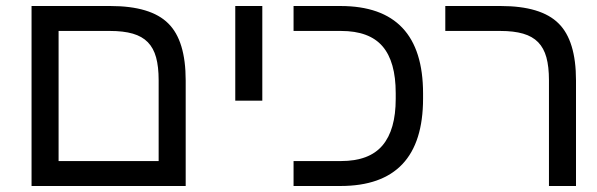

<svg xmlns="http://www.w3.org/2000/svg" viewBox="-20 -619 1987 639"><path d="M598 0H85V-599H347Q482 -599 540 -541Q598 -484 598 -351ZM175 -516V-83H508V-352Q508 -397 499.5 -428Q491 -459 472 -478.5Q453 -498 422 -507Q391 -516 346 -516Z M763 -599H853V-284H763Z M1388 -291Q1388 0 1113 0H957V-83H1115Q1209 -83 1253 -135Q1297 -187 1297 -290V-309Q1297 -414 1253 -465Q1209 -516 1115 -516H957V-599H1113Q1388 -599 1388 -308Z M1897 0H1807V-352Q1807 -397 1798.5 -428Q1790 -459 1771 -478.5Q1752 -498 1721 -507Q1690 -516 1645 -516H1462V-599H1646Q1781 -599 1839 -541Q1897 -484 1897 -351Z"/></svg>

Font: Libra Sans
Style: Regular
Weight: 400
Foundry: Context Ltd
Version: Version 1.000; ttfautohint (v1.3)